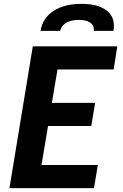

<svg xmlns="http://www.w3.org/2000/svg" viewBox="-20 -975 640 995"><path d="M29 0 150 -735H588L569 -615H278L249 -442H473L453 -322H229L195 -120H487L467 0ZM190 -815Q193 -837 203.5 -858.5Q214 -880 231 -897Q248 -914 269 -925.5Q290 -937 312.5 -943.5Q335 -950 357.5 -952.5Q380 -955 402 -955Q424 -955 446 -952.5Q468 -950 488 -943.5Q508 -937 525.5 -925.5Q543 -914 554.5 -897Q566 -880 569 -858.5Q572 -837 568 -815H466Q468 -830 461.5 -842Q455 -854 443 -860.5Q431 -867 417 -869.5Q403 -872 388 -872Q374 -872 359 -869.5Q344 -867 330 -860.5Q316 -854 305.5 -842Q295 -830 292 -815Z"/></svg>

Font: Iosevka SS04 Hv Ex Obl
Style: Regular
Weight: 900
Width: 7
Italic angle: -9°
Monospace: yes
Designer: Belleve Invis
Foundry: Belleve Invis
Version: Version 19.0.0; ttfautohint (v1.8.4)